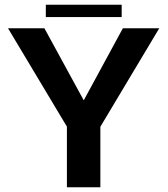

<svg xmlns="http://www.w3.org/2000/svg" viewBox="-20 -795 715 815"><path d="M264 0H406V-257L656 -675H501.5L336 -370H335L168.5 -675H14L264 -257.5ZM174.5 -722.5H496.5V-775H174.5Z"/></svg>

Font: Anybody Thin SemiBold
Style: Regular
Weight: 600
Version: Version 1.113;gftools[0.9.25]